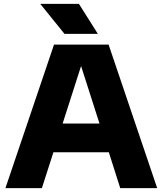

<svg xmlns="http://www.w3.org/2000/svg" viewBox="-20 -970 838 990"><path d="M8 0 258.5 -740H540L790.5 0H600L541 -185H255.5L196 0ZM303 -333H493L398 -629.5ZM312.5 -795.5 187.5 -950H387L484.5 -795.5Z"/></svg>

Font: Encode Sans Semi Expanded ExtraBold
Style: Regular
Weight: 800
Width: 6
Designer: Multiple Designers
Foundry: Impallari Type
Version: Version 3.000; ttfautohint (v1.8.3) -l 8 -r 50 -G 200 -x 14 